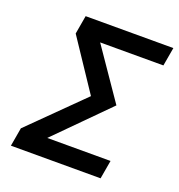

<svg xmlns="http://www.w3.org/2000/svg" viewBox="-126 -798 842 904"><g transform="rotate(20 294.5 -346.5)"><path d="M27.8 0 43.9 -92.8 302.2 -348.1 133.8 -600.6 149.9 -693.4H589.4L573.2 -600.6H256.3L429.7 -348.1L176.3 -92.8H493.2L477.1 0Z"/></g></svg>

Font: Cascadia Mono PL
Style: Italic
Weight: 400
Italic angle: -10°
Monospace: yes
Designer: Aaron Bell
Foundry: Saja Typeworks
Version: Version 2404.023; ttfautohint (v1.8.4)